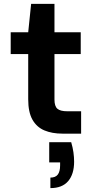

<svg xmlns="http://www.w3.org/2000/svg" viewBox="-20 -687 488 987"><path d="M301 0Q248 0 208.5 -16.5Q169 -33 147 -71.5Q125 -110 125 -177V-409H35V-521H125L140 -667H260V-521H395V-409H260V-175Q260 -141 275 -128Q290 -115 326 -115H397V0ZM239 280V226Q265 226 277 210.5Q289 195 289 163V148H233V44H346Q354 71 357.5 96Q361 121 361 144Q361 208 330.5 244Q300 280 239 280Z"/></svg>

Font: DM Sans 10pt
Style: Bold
Weight: 700
Version: Version 4.004;gftools[0.9.30]